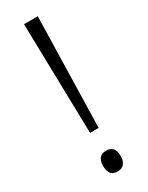

<svg xmlns="http://www.w3.org/2000/svg" viewBox="-193 -750 615 796"><g transform="rotate(-30 115.0 -352.5)"><path d="M95 -187 83 -714H149L136 -187ZM115 -90Q157 -90 157 -41Q157 -17 146 -4Q135 9 115 9Q73 9 73 -41Q73 -65 83.5 -77.5Q94 -90 115 -90Z"/></g></svg>

Font: Noto Sans UI NarrowLight
Style: Regular
Weight: 300
Width: 4
Designer: Monotype Design Team
Foundry: Monotype Imaging Inc.
Version: Version 1.001